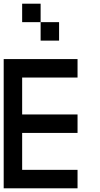

<svg xmlns="http://www.w3.org/2000/svg" viewBox="-20 -1120 540 1040"><path d="M0 -100V-800H400V-700H100V-500H400V-400H100V-200H400V-100ZM100 -1100H200V-1000H100ZM200 -1000H300V-900H200Z"/></svg>

Font: GalmuriMono9 Regular
Style: Regular
Weight: 400
Designer: Lee Minseo (quiple)
Version: Version 2.399;hotconv 1.1.1;makeotfexe 2.6.0 DEVELOPMENT